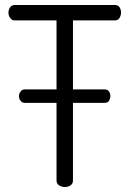

<svg xmlns="http://www.w3.org/2000/svg" viewBox="-20 -751 520 771"><path d="M240 0Q228 0 217.5 -6.5Q207 -13 207 -26V-338H79Q69 -338 62.5 -346.5Q56 -355 56 -365Q56 -375 62.5 -383.5Q69 -392 79 -392H207V-669H39Q28 -669 21 -678.5Q14 -688 14 -700Q14 -712 20.5 -721.5Q27 -731 39 -731H441Q454 -731 460 -722Q466 -713 466 -701Q466 -689 460 -679Q454 -669 441 -669H273V-392H400Q412 -392 417.5 -384Q423 -376 423 -366Q423 -355 418 -346.5Q413 -338 400 -338H273V-26Q273 -13 263 -6.5Q253 0 240 0Z"/></svg>

Font: Dosis
Style: Regular
Weight: 400
Designer: EdgarTolentino, PabloImpallari, IginoMarini
Foundry: EdgarTolentino, PabloImpallari, IginoMarini
Version: Version 3.001; ttfautohint (v1.8.2)